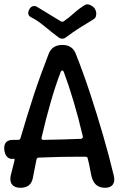

<svg xmlns="http://www.w3.org/2000/svg" viewBox="-20 -890 590 910"><path d="M77 0Q59 0 47 -7Q35 -14 31 -27.5Q27 -41 31 -59Q35 -76 39.5 -92.5Q44 -109 48 -126Q51 -138 45 -138Q44 -137 42.5 -137Q41 -137 39 -137Q27 -136 18 -143Q9 -150 4.5 -162Q0 -174 0 -186V-188Q0 -201 4.5 -209.5Q9 -218 18 -222.5Q27 -227 39 -227H66Q75 -227 77 -235Q92 -286 107.5 -336.5Q123 -387 139.5 -437.5Q156 -488 174 -537Q192 -586 210 -633Q226 -677 276 -677Q324 -677 340 -633Q376 -542 408 -444.5Q440 -347 468.5 -249Q497 -151 519 -59Q526 -31 515 -15.5Q504 0 478 0Q450 0 434 -15.5Q418 -31 412 -62Q408 -81 404.5 -100Q401 -119 396 -138Q395 -147 385 -147Q358 -147 330.5 -147Q303 -147 275 -146.5Q247 -146 219.5 -145Q192 -144 164 -143Q160 -143 157 -141Q154 -139 153 -134Q149 -113 144.5 -91.5Q140 -70 136 -48Q132 -24 117 -12Q102 0 77 0ZM185 -227Q230 -228 275 -229Q320 -230 364 -232Q369 -233 371.5 -236.5Q374 -240 372 -246Q352 -331 329 -408.5Q306 -486 282 -550Q279 -556 275 -556Q271 -556 268 -550Q243 -485 220 -405Q197 -325 177 -238Q176 -233 178 -230Q180 -227 185 -227ZM430 -847Q435 -840 436 -830.5Q437 -821 434.5 -812.5Q432 -804 424 -799Q384 -775 355 -756.5Q326 -738 294 -714Q275 -699 256 -714Q224 -738 191 -765.5Q158 -793 126 -809Q115 -815 114 -826Q113 -837 120 -847V-848Q127 -859 137.5 -861Q148 -863 158 -856Q186 -839 213 -822.5Q240 -806 268 -789Q272 -787 275 -787Q278 -787 282 -789Q308 -807 331 -828Q354 -849 382 -866Q393 -873 408 -866Q423 -859 430 -848Z"/></svg>

Font: Winky Sans
Style: Regular
Weight: 400
Designer: Simon Atzbach
Foundry: typofactur
Version: Version 1.205